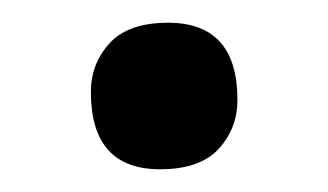

<svg xmlns="http://www.w3.org/2000/svg" viewBox="-20 -137 289 169"><path d="M121 12Q60 12 60 -56Q60 -81 76.5 -99Q93 -117 128 -117Q189 -117 189 -49Q189 -24 172.5 -6Q156 12 121 12Z"/></svg>

Font: Magra
Style: Regular
Weight: 400
Designer: Viviana Monsalve
Foundry: Viviana Monsalve
Version: Version 1.001